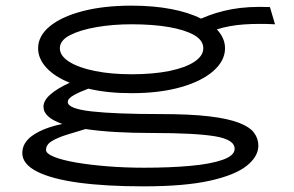

<svg xmlns="http://www.w3.org/2000/svg" viewBox="-20 -488 1040 680"><path d="M446 -158Q403 -158 364.5 -162Q326 -166 293 -174Q263 -163 241.5 -151Q220 -139 220 -127Q220 -103 304 -93.5Q388 -84 548 -84Q653 -84 720.5 -76Q788 -68 826.5 -53Q865 -38 880 -17.5Q895 3 895 28Q895 66 854 99Q813 132 723.5 152Q634 172 488 172Q355 172 259 159Q163 146 111 119.5Q59 93 59 54Q59 16 98 -10Q137 -36 201 -49Q134 -72 134 -110Q134 -132 158.5 -153.5Q183 -175 227 -195Q174 -216 144.5 -248Q115 -280 115 -317Q115 -361 156.5 -395Q198 -429 272.5 -448.5Q347 -468 446 -468Q523 -468 586 -456Q649 -444 692 -422Q744 -445 801.5 -455.5Q859 -466 936 -463L954 -402Q896 -405 844.5 -401.5Q793 -398 748 -384Q777 -353 777 -317Q777 -273 735.5 -236.5Q694 -200 619.5 -179Q545 -158 446 -158ZM446 -225Q522 -225 579 -236.5Q636 -248 668 -269Q700 -290 700 -317Q700 -345 668 -363.5Q636 -382 579 -392Q522 -402 446 -402Q380 -402 322 -392Q264 -382 228 -363.5Q192 -345 192 -317Q192 -290 225.5 -269Q259 -248 316.5 -236.5Q374 -225 446 -225ZM143 43Q143 56 171.5 67.5Q200 79 249 87.5Q298 96 360.5 101Q423 106 490 106Q581 106 653.5 99.5Q726 93 768.5 78Q811 63 811 39Q811 6 740.5 -5.5Q670 -17 518 -17Q448 -17 388.5 -20.5Q329 -24 283 -31Q249 -21 217 -11Q185 -1 164 11.5Q143 24 143 43Z"/></svg>

Font: Inconsolata UltraExpanded Thin
Style: Regular
Weight: 100
Width: 9
Monospace: yes
Designer: Raph Levien, Cyreal, Brenton Simpson
Foundry: Raph Levien, Cyreal, Google
Version: Version 3.100; ttfautohint (v1.8.4.7-5d5b)